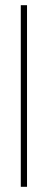

<svg xmlns="http://www.w3.org/2000/svg" viewBox="-20 -719 184 739"><path d="M84 -699V0H60V-699Z"/></svg>

Font: Moniqa Thin Display
Style: Regular
Weight: 100
Designer: Rajesh Rajput
Foundry: Rajesh Rajput
Version: Version 1.000